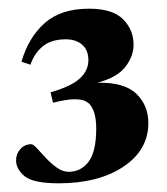

<svg xmlns="http://www.w3.org/2000/svg" viewBox="-20 -744 385 442"><path d="M115 -322Q57.5 -322 37.2 -338Q17 -354 17 -375Q17 -390 27 -401Q37 -412 52 -412Q56.5 -412 65.2 -402.5Q74 -393 85.8 -380.2Q97.5 -367.5 111 -358Q124.5 -348.5 138 -348.5Q166.5 -348.5 184 -371.8Q201.5 -395 201.5 -448Q201.5 -490 184.5 -506Q167.5 -522 117 -511L102 -507.5L96.5 -531.5Q145 -545.5 164.2 -563.8Q183.5 -582 183.5 -605.5Q183.5 -628.5 169.2 -641Q155 -653.5 131.5 -653.5Q98.5 -653.5 79 -637.8Q59.5 -622 50 -595L29.5 -602Q45.5 -657.5 82.8 -690.8Q120 -724 185 -724Q239 -724 263.2 -699.8Q287.5 -675.5 287.5 -641Q287.5 -614.5 268.5 -590Q249.5 -565.5 204 -553.5Q266 -555 293.8 -528.2Q321.5 -501.5 321.5 -461Q321.5 -398.5 264 -360.2Q206.5 -322 115 -322Z"/></svg>

Font: Newsreader Display
Style: Bold
Weight: 700
Designer: Hugues Gentile
Foundry: Production Type
Version: Version 1.001